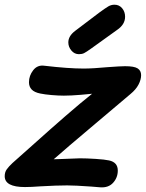

<svg xmlns="http://www.w3.org/2000/svg" viewBox="-24 -790 619 815"><path d="M364 2Q294 -3 261 -3Q217 -3 147 1Q108 4 82 4Q-4 4 -4 -42Q-4 -59 4.5 -71Q13 -83 29 -98L120 -179Q189 -241 254 -297.5Q319 -354 367 -392Q360 -391 318.5 -387.5Q277 -384 247 -384Q224 -384 195 -386.5Q166 -389 147 -393Q122 -398 110.5 -410Q99 -422 99 -441Q99 -469 117 -492Q135 -515 164 -511Q266 -499 331 -499Q370 -499 434 -505Q488 -509 507 -509Q546 -509 560.5 -499.5Q575 -490 575 -471Q575 -452 564 -431Q553 -410 530 -391L382 -266Q249 -154 204 -114L236 -115Q308 -118 315 -118Q344 -118 382.5 -115.5Q421 -113 439 -109Q476 -101 476 -66Q476 -36 456 -14Q436 8 400 5ZM266 -610Q266 -637 295 -659L398 -737Q424 -756 436 -763Q448 -770 462 -770Q482 -770 494.5 -755Q507 -740 507 -719Q507 -686 473 -663L363 -584Q342 -569 333 -564.5Q324 -560 311 -560Q292 -560 279 -575.5Q266 -591 266 -610Z"/></svg>

Font: Mali
Style: Bold Italic
Weight: 700
Italic angle: -10°
Version: Version 1.000; ttfautohint (v1.6)